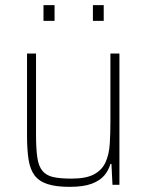

<svg xmlns="http://www.w3.org/2000/svg" viewBox="-20 -718 571 746"><path d="M250 8Q197 8 164 -3Q131 -14 114 -37Q97 -60 91 -98Q85 -136 85 -190V-510H120V-195Q120 -140 125 -106Q130 -72 145 -54Q160 -36 187 -30Q214 -24 258 -24Q315 -24 346 -41Q377 -58 390.5 -88.5Q404 -119 406.5 -159.5Q409 -200 409 -246V-510H444V0H417L413 -81H409Q402 -56 385 -36Q368 -16 336 -4Q304 8 250 8ZM149 -637V-698H192V-637ZM341 -637V-698H383V-637Z"/></svg>

Font: Saira SemiCondensed Thin
Style: Regular
Weight: 250
Width: 4
Designer: Hector Gatti with collaboration of the Omnibus-Type team
Foundry: Omnibus-Type
Version: Version 1.101